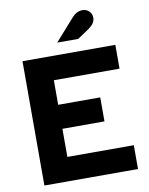

<svg xmlns="http://www.w3.org/2000/svg" viewBox="-95 -947 787 1016"><g transform="rotate(-10 298.5 -439.5)"><path d="M60 0V-668H559V-540H206V-408H432V-279H206V-128H563V0ZM258 -733 361 -849Q375 -865 389.5 -872Q404 -879 418 -879Q441 -879 455 -864.5Q469 -850 469 -830Q469 -816 462 -803.5Q455 -791 432 -774L371 -733Z"/></g></svg>

Font: Atkinson Hyperlegible Next
Style: Bold
Weight: 700
Designer: Elliott Scott, Megan Eiswerth, Linus Boman, Theodore Petrosky, Letters from Sweden
Foundry: Applied Design Works, Letters from Sweden
Version: Version 2.001